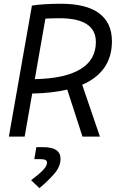

<svg xmlns="http://www.w3.org/2000/svg" viewBox="-20 -723 626 1016"><path d="M26.9 0 148.9 -693.4Q209 -703.1 303.7 -703.1Q436 -703.1 504.2 -652.8Q572.3 -602.5 572.3 -504.9Q572.3 -342.8 415 -274.4L508.8 0H416.5L335.9 -249Q255.9 -230 150.4 -228L110.4 0ZM164.1 -304.2Q323.2 -307.1 405.3 -356.7Q487.3 -406.2 487.3 -500.5Q487.3 -626.5 295.4 -626.5Q255.4 -626.5 220.2 -624.5ZM188.5 272.5 144.5 230.5Q183.6 201.7 206.3 178.5Q229 155.3 229 137.7Q229 119.1 194.8 119.1H161.6L172.4 55.7H209Q300.3 55.7 300.3 117.2Q300.3 158.7 266.8 197Q233.4 235.4 188.5 272.5Z"/></svg>

Font: CaskaydiaCove NFP SemiLight
Style: Italic
Weight: 350
Italic angle: -10°
Designer: Aaron Bell
Foundry: Saja Typeworks
Version: Version 2111.001; VTT 6.35;Nerd Fonts 3.1.1